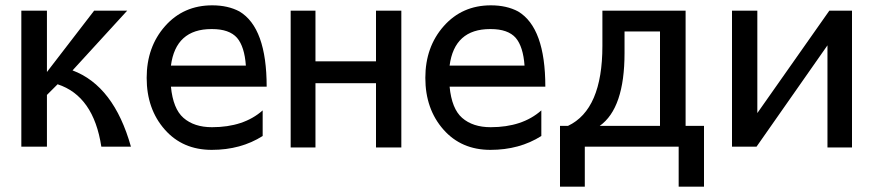

<svg xmlns="http://www.w3.org/2000/svg" viewBox="-20 -550 3285 720"><path d="M156 -194 196 -234Q331 -190 360 0H471Q407 -228 252 -286L457 -510H333L156 -280V-510H60V0H156Z M980 -225Q980 -446 878 -507Q835 -530 776 -530Q668 -530 599 -452Q530 -374 530 -258Q530 -141 598 -64Q665 12 774 12Q883 12 965 -40V-136Q894 -73 775 -73Q708 -73 668 -108Q629 -142 621 -225ZM775 -441Q840 -441 869 -408Q897 -375 902 -304H621Q639 -441 773 -441Z M1163 -238H1390V3H1485V-510H1390V-320H1163V-510H1070V3H1163Z M2025 -225Q2025 -446 1923 -507Q1880 -530 1821 -530Q1713 -530 1644 -452Q1575 -374 1575 -258Q1575 -141 1643 -64Q1710 12 1819 12Q1928 12 2010 -40V-136Q1939 -73 1820 -73Q1753 -73 1713 -108Q1674 -142 1666 -225ZM1820 -441Q1885 -441 1914 -408Q1942 -375 1947 -304H1666Q1684 -441 1818 -441Z M2173 0H2525V150H2620V-78H2551V-510H2239V-378Q2239 -139 2110 -78H2080V150H2173ZM2229 -78Q2322 -144 2322 -351V-432H2455V-78Z M3175 3V-510H3090L2820 -126V-510H2725V0H2817L3083 -380V3Z"/></svg>

Font: Sawarabi Gothic
Style: Regular
Weight: 400
Designer: mshio (mshio@users.sourceforge.jp)
Version: Version 20141215